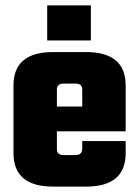

<svg xmlns="http://www.w3.org/2000/svg" viewBox="-20 -692 511 712"><path d="M177 -499H299Q446 -499 446 -375V-205H191V-139Q191 -117 216 -117H260Q285 -117 285 -141V-169H446V-124Q446 0 299 0H177Q30 0 30 -124V-375Q30 -499 177 -499ZM191 -297H285V-360Q285 -382 260 -382H216Q191 -382 191 -360ZM317 -672V-542H155V-672Z"/></svg>

Font: Teko
Style: Bold
Weight: 700
Designer: Manushi Parikh, Jonny Pinhorn
Foundry: Indian Type Foundry
Version: Version 1.106;PS 1.0;hotconv 1.0.78;makeotf.lib2.5.61930; tt